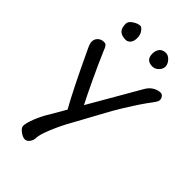

<svg xmlns="http://www.w3.org/2000/svg" viewBox="-296 -837 1189 1189"><g transform="rotate(45 298.5 -243.0)"><path d="M182.6 -618.2Q147.5 -618.2 129.9 -634.5Q112.3 -650.9 112.3 -689.5Q112.3 -710 138.7 -727.3Q165 -744.6 187 -744.6Q196.8 -744.6 211.4 -725.3Q226.1 -706.1 226.1 -677.2Q226.1 -648.9 213.1 -633.5Q200.2 -618.2 182.6 -618.2ZM416.5 -618.2Q359.9 -618.2 359.9 -675.3Q359.9 -703.1 374.5 -720.5Q389.2 -737.8 416.5 -737.8Q438 -737.8 456.3 -717.3Q474.6 -696.8 474.6 -675.3Q474.6 -653.8 456.5 -636Q438.5 -618.2 416.5 -618.2ZM175.8 42 233.9 -58.6Q170.4 -170.9 56.6 -414.1Q41.5 -444.8 41.5 -461.4Q41.5 -484.4 57.6 -499.5Q73.7 -514.6 95.7 -514.6Q103.5 -514.6 108.9 -512.9Q114.3 -511.2 118.4 -505.9Q122.6 -500.5 124.5 -497.3Q126.5 -494.1 130.1 -484.9Q133.8 -475.6 135.3 -472.2Q166.5 -398.4 213.6 -298.3Q260.7 -198.2 286.1 -149.9L481 -487.3Q496.1 -512.2 519.5 -526.4Q543 -540.5 567.9 -540.5Q580.1 -540.5 588.4 -529.5Q596.7 -518.6 596.7 -507.3Q596.7 -498 593.8 -491.5Q590.8 -484.9 579.6 -469.5Q568.4 -454.1 552.7 -432.9Q537.1 -411.6 505.1 -362.3Q473.1 -313 435.5 -249L313.5 -25.9Q278.8 34.2 249.5 103.8Q220.2 173.3 220.2 202.6Q220.2 222.7 207.5 241Q194.8 259.3 176.3 259.3Q158.7 259.3 134.5 241.5Q110.4 223.6 110.4 207Q110.4 182.1 129.4 133.8Q148.4 85.4 175.8 42Z"/></g></svg>

Font: Short Stack
Style: Regular
Weight: 400
Designer: James Grieshaber
Foundry: James Grieshaber
Version: Version 1.002